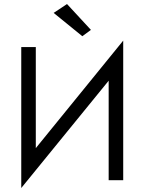

<svg xmlns="http://www.w3.org/2000/svg" viewBox="-20 -902 724 961"><path d="M86.4 -666.5H159.2V-160.6L596.7 -698.7V0H523.9V-498L86.4 39.1ZM315.4 -881.8 435.1 -752.4 392.1 -720.7 248.5 -837.4Z"/></svg>

Font: NMS Futura Pro Book
Style: Regular
Weight: 400
Designer: Blend3rman
Version: Version 0.1